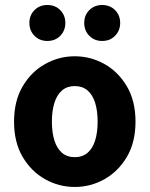

<svg xmlns="http://www.w3.org/2000/svg" viewBox="-20 -732 595 764"><path d="M277.5 12Q214.8 12 159.7 -18.7Q104.6 -49.5 70.2 -107.5Q35.9 -165.6 35.9 -247.9Q35.9 -330.4 70.2 -388.5Q104.6 -446.7 159.7 -477.4Q214.8 -508.1 277.5 -508.1Q340.3 -508.1 395.3 -477.4Q450.3 -446.7 484.8 -388.5Q519.2 -330.4 519.2 -247.9Q519.2 -165.6 484.8 -107.5Q450.3 -49.5 395.3 -18.7Q340.3 12 277.5 12ZM277.5 -106.6Q307.9 -106.6 328.3 -123.9Q348.7 -141.2 358.6 -173.1Q368.5 -205 368.5 -247.9Q368.5 -290.8 358.6 -322.8Q348.7 -354.7 328.3 -372.1Q307.9 -389.5 277.5 -389.5Q247.1 -389.5 226.8 -372.1Q206.5 -354.7 196.5 -322.8Q186.5 -290.8 186.5 -247.9Q186.5 -205 196.5 -173.1Q206.5 -141.2 226.8 -123.9Q247.1 -106.6 277.5 -106.6ZM168.5 -569Q137.3 -569 117.1 -589.7Q96.9 -610.3 96.9 -640.6Q96.9 -671.1 117.1 -691.6Q137.3 -712.1 168.5 -712.1Q199.8 -712.1 219.9 -691.6Q240 -671.1 240 -640.6Q240 -610.3 219.9 -589.7Q199.8 -569 168.5 -569ZM386.6 -569Q355.5 -569 335.3 -589.7Q315.1 -610.3 315.1 -640.6Q315.1 -671.1 335.3 -691.6Q355.5 -712.1 386.6 -712.1Q417.9 -712.1 438 -691.6Q458.2 -671.1 458.2 -640.6Q458.2 -610.3 438 -589.7Q417.9 -569 386.6 -569Z"/></svg>

Font: Source Sans 3
Style: Regular
Weight: 200
Designer: Paul D. Hunt
Foundry: Adobe
Version: Version 3.046;hotconv 1.0.118;makeotfexe 2.5.65603